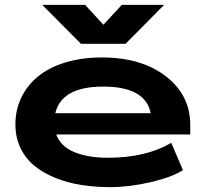

<svg xmlns="http://www.w3.org/2000/svg" viewBox="-20 -750 838 785"><path d="M420.9 -105Q576.2 -105 680.2 -166L728 -54.2Q681.6 -24.9 594.7 -4.9Q507.8 15.1 431.2 15.1Q368.7 15.1 312.7 6.3Q256.8 -2.4 207 -22.5Q157.2 -42.5 121.1 -71.8Q85 -101.1 64 -144.5Q43 -188 43 -241.2Q43 -300.3 66.9 -350.6Q90.8 -400.9 135.5 -437.5Q180.2 -474.1 247.1 -494.6Q314 -515.1 396 -515.1Q558.6 -515.1 658.2 -438Q757.8 -360.8 757.8 -240.2V-200.2H210Q227.1 -151.9 283.2 -128.4Q339.4 -105 420.9 -105ZM152.8 -730H328.1L402.8 -648.9L478 -730H650.9L493.2 -570.8H311ZM206.1 -287.1H596.2Q574.7 -396 401.9 -396Q231.9 -396 206.1 -287.1Z"/></svg>

Font: Messapia Bold
Style: Regular
Weight: 400
Designer: Luca Marsano
Foundry: Collletttivo
Version: Version 1.000;FEAKit 1.0